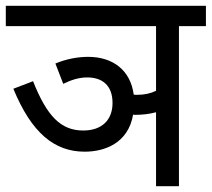

<svg xmlns="http://www.w3.org/2000/svg" viewBox="-20 -642 730 662"><path d="M171 -423 198 -353C225 -366 251 -375 281 -375C331 -375 368 -349 368 -287C368 -229 332 -192 267 -192C190 -192 142 -241 94 -362L26 -336C89 -183 168 -119 272 -119C339 -119 422 -147 439 -247C441 -246 443 -246 445 -246C472 -246 496 -249 518 -255V0H597V-552H690V-622H0V-552H518V-329C500 -320 478 -315 452 -315C448 -315 444 -315 441 -316C430 -400 369 -446 284 -446C249 -446 209 -439 171 -423Z"/></svg>

Font: Noto Sans Devanagari SemiCondensed
Style: Regular
Weight: 400
Width: 4
Designer: Jelle Bosma - Monotype Design Team
Foundry: Monotype Imaging Inc.
Version: Version 2.004